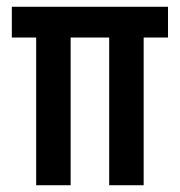

<svg xmlns="http://www.w3.org/2000/svg" viewBox="-20 -548 532 568"><path d="M87 0V-437H15V-528H477V-437H405V0H303V-437H189V0Z"/></svg>

Font: Bricolage Grotesque 12pt Condensed Medium
Style: Regular
Weight: 500
Width: 3
Designer: Mathieu Triay
Foundry: Atelier Triay
Version: Version 1.001; ttfautohint (v1.8.4.7-5d5b);gftools[0.9.33.de